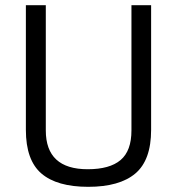

<svg xmlns="http://www.w3.org/2000/svg" viewBox="-20 -712 684 742"><path d="M157 -692V-208Q157 -58 319 -58Q404 -58 446 -93.5Q488 -129 488 -208V-692H564V-210Q564 -93 503 -41.5Q442 10 321 10Q200 10 140 -41.5Q80 -93 80 -210V-692Z"/></svg>

Font: Sunflower Light
Style: Regular
Weight: 300
Designer: JIKJI
Foundry: JIKJI
Version: Version 1.00